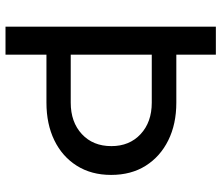

<svg xmlns="http://www.w3.org/2000/svg" viewBox="-72 -712 785 680"><g transform="rotate(90 320.0 -372.5)"><path d="M75 0V-745H174V-605H344Q420 -605 477.5 -576.5Q535 -548 567.5 -496.5Q600 -445 600 -374Q600 -304 567.5 -252.5Q535 -201 477.5 -173Q420 -145 344 -145H174V0ZM174 -231H344Q413 -231 455.5 -270.5Q498 -310 498 -375Q498 -439 455.5 -478.5Q413 -518 344 -518H174Z"/></g></svg>

Font: Plus Jakarta Text
Style: Regular
Weight: 400
Designer: Gumpita Rahayu
Foundry: Tokotype Studio
Version: Version 1.000